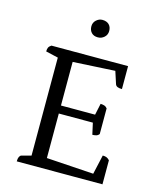

<svg xmlns="http://www.w3.org/2000/svg" viewBox="-123 -931 847 1019"><g transform="rotate(15 300.0 -421.5)"><path d="M67 0Q67 -16 71.5 -25Q76 -34 83 -36L150 -54L135 -38V-602L149 -585L67 -604Q67 -618 71 -626Q75 -634 86 -641H507V-515Q491 -515 482 -519Q473 -523 470 -532L445 -609L459 -600L206 -586L217 -599V-340L207 -347H416L403 -340L418 -410Q428 -410 438 -407Q448 -404 455 -395V-254Q448 -245 438 -242.5Q428 -240 418 -240L402 -312L416 -303H207L217 -312V-48L207 -59L486 -41L473 -28L500 -148Q514 -148 522.5 -144Q531 -140 538 -132V0ZM312 -747Q289 -747 276.5 -760.5Q264 -774 264 -795Q264 -816 279 -829.5Q294 -843 312 -843Q336 -843 349 -830Q362 -817 362 -795Q362 -774 347 -760.5Q332 -747 312 -747Z"/></g></svg>

Font: Pitagon Serif
Style: Regular
Weight: 400
Designer: Travis Tran
Foundry: Pitagon
Version: Version 1.000;gftools[0.9.26]